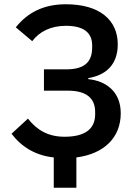

<svg xmlns="http://www.w3.org/2000/svg" viewBox="-20 -730 639 900"><path d="M232 8C148 -1 82 -40 34 -103L111 -174C154 -119 207 -89 283 -89C375 -89 426 -123 426 -194V-205C426 -269 386 -305 298 -305H186V-405H292C375 -405 412 -439 412 -507V-517C412 -577 372 -609 289 -609C217 -609 164 -581 131 -537L54 -602C109 -670 182 -710 289 -710C446 -710 532 -637 532 -522C532 -426 475 -377 394 -364V-359C434 -355 472 -341 500 -315C528 -289 546 -251 546 -199C546 -86 469 -9 338 8V150H232Z"/></svg>

Font: Plexus Sans Medium
Style: Regular
Weight: 500
Version: Version 2.001;PS 002.001;hotconv 1.0.70;makeotf.lib2.5.58329